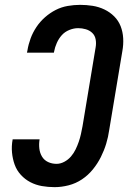

<svg xmlns="http://www.w3.org/2000/svg" viewBox="-20 -763 540 791"><path d="M205 8Q178 8 152.5 3.5Q127 -1 105 -12.5Q83 -24 66 -42.5Q49 -61 40.5 -84.5Q32 -108 29.5 -134.5Q27 -161 32 -188V-189H143V-188Q140 -170 142 -151.5Q144 -133 153 -118Q162 -103 178 -95.5Q194 -88 213 -88Q229 -88 245 -96.5Q261 -105 272.5 -118.5Q284 -132 291.5 -147.5Q299 -163 304.5 -179Q310 -195 313.5 -211Q317 -227 320 -243L374 -568Q377 -585 374 -601Q371 -617 360 -627.5Q349 -638 333.5 -642.5Q318 -647 302 -647Q284 -647 265.5 -639.5Q247 -632 234.5 -618Q222 -604 214 -586Q206 -568 203 -551L202 -546H91L93 -555Q97 -580 106 -604.5Q115 -629 130 -651.5Q145 -674 165.5 -692Q186 -710 209.5 -722Q233 -734 259 -738.5Q285 -743 310 -743Q336 -743 361.5 -739Q387 -735 410 -724Q433 -713 450.5 -695.5Q468 -678 477 -655Q486 -632 487.5 -605.5Q489 -579 484 -552L430 -228Q426 -199 417.5 -171Q409 -143 395.5 -116Q382 -89 362.5 -65Q343 -41 317.5 -24Q292 -7 262.5 0.5Q233 8 205 8Z"/></svg>

Font: Iosevka Custom
Style: Bold Italic
Weight: 700
Italic angle: -9°
Designer: Belleve Invis
Foundry: Belleve Invis
Version: Version 30.3.1; ttfautohint (v1.8.3)